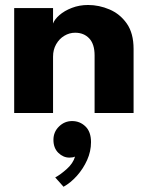

<svg xmlns="http://www.w3.org/2000/svg" viewBox="-20 -442 589 751"><path d="M324.5 -422.5Q367.5 -422.5 408.5 -405Q449.5 -387.5 476 -349.8Q502.5 -312 502.5 -250.5V0H350V-225.5Q350 -269.5 329 -291.8Q308 -314 274 -314Q251.5 -314 231.8 -302.2Q212 -290.5 199.8 -269.2Q187.5 -248 187.5 -220.5V0H35.5V-410.5H187.5V-350Q193.5 -366.5 212.8 -383.2Q232 -400 261.2 -411.2Q290.5 -422.5 324.5 -422.5ZM228.5 288.5 196 252Q216 241.5 241 219.2Q266 197 273.5 170.5Q265.5 174.5 251.5 174.5Q227.5 174.5 208.2 155.8Q189 137 189 105Q189 74 210.8 52.8Q232.5 31.5 262 31.5Q292.5 31.5 314.2 52.5Q336 73.5 336 114Q336 150 320.8 184Q305.5 218 281 245.5Q256.5 273 228.5 288.5Z"/></svg>

Font: League Spartan Thin
Style: Bold
Weight: 700
Version: Version 2.002